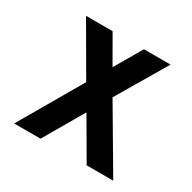

<svg xmlns="http://www.w3.org/2000/svg" viewBox="-109 -557 663 663"><g transform="rotate(30 222.5 -225.0)"><path d="M391 -448 274 -250 420 -2H314L222 -160L130 -2H25L169 -250L54 -448H160L222 -340L285 -448Z"/></g></svg>

Font: Fundamental  Brigade
Style: Regular
Weight: 400
Designer: Peter Wiegel, original typeface by Arno Drescher 1935
Foundry: Peter Wiegel
Version: Version 0.000 2012 initial release